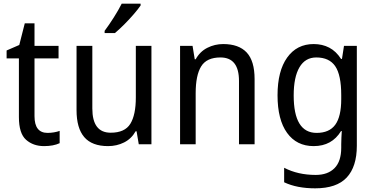

<svg xmlns="http://www.w3.org/2000/svg" viewBox="-20 -786 2041 1046"><path d="M239 -62Q256 -62 274 -65Q292 -68 305 -73V-6Q271 10 220 10Q161 10 122 -24.5Q83 -59 83 -148V-468H16V-511L85 -541L115 -659H168V-536H299V-468H168V-153Q168 -62 239 -62Z M805 -536V0H736L724 -71H719Q696 -30 656 -10Q616 10 569 10Q481 10 439 -39Q397 -88 397 -186V-536H483V-195Q483 -63 583 -63Q660 -63 690 -111.5Q720 -160 720 -255V-536ZM746 -756Q733 -737 708.5 -708.5Q684 -680 656 -652Q628 -624 606 -606H550V-618Q574 -650 600 -691Q626 -732 643 -766H746Z M1196 -546Q1281 -546 1324 -500Q1367 -454 1367 -355V0H1282V-345Q1282 -473 1181 -473Q1106 -473 1076 -424.5Q1046 -376 1046 -278V0H961V-536H1029L1041 -463H1046Q1069 -505 1109.5 -525.5Q1150 -546 1196 -546Z M1689 -546Q1736 -546 1773.5 -526.5Q1811 -507 1838 -465H1843L1854 -536H1924V8Q1924 122 1869 181Q1814 240 1697 240Q1597 240 1528 207V128Q1603 167 1700 167Q1766 167 1802.5 130Q1839 93 1839 19V0Q1839 -14 1840 -36Q1841 -58 1842 -72H1838Q1788 10 1689 10Q1596 10 1544 -62Q1492 -134 1492 -267Q1492 -399 1544.5 -472.5Q1597 -546 1689 -546ZM1703 -473Q1643 -473 1611.5 -419.5Q1580 -366 1580 -266Q1580 -62 1705 -62Q1774 -62 1806.5 -106.5Q1839 -151 1839 -246V-268Q1839 -377 1806.5 -425Q1774 -473 1703 -473Z"/></svg>

Font: Noto Sans Telugu SemiCondensed
Style: Regular
Weight: 400
Width: 4
Designer: Jelle Bosma - Monotype Design Team
Foundry: Monotype Imaging Inc.
Version: Version 2.005; ttfautohint (v1.8.4.7-5d5b)